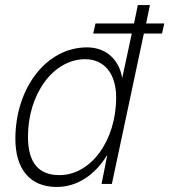

<svg xmlns="http://www.w3.org/2000/svg" viewBox="-20 -730 672 762"><path d="M205 12C289 12 359 -38 406 -116L383 0H424L551 -597H623L632 -637H560L575 -710H527L512 -637H359L350 -597H503L465 -420C454 -488 406 -542 325 -542C163 -542 41 -379 41 -179C41 -60 98 12 205 12ZM216 -35C134 -35 91 -83 91 -188C91 -356 191 -495 318 -495C392 -495 441 -440 441 -343C441 -172 341 -35 216 -35Z"/></svg>

Font: Geist ExtraLight
Style: Italic
Weight: 200
Italic angle: -12°
Designer: Basement.studio, Andrés Briganti, Mateo Zaragoza
Foundry: Basement.studio, Vercel, Andrés Briganti, Guido Ferreyra, Mateo Zaragoza
Version: Version 1.500